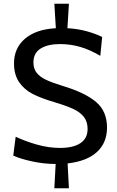

<svg xmlns="http://www.w3.org/2000/svg" viewBox="-20 -864 624 1028"><path d="M342 11 349 144H271L278 14Q217 14 153.5 0.5Q90 -13 51 -31L64 -132Q114 -108 177 -90Q240 -72 302 -72Q372 -72 410.5 -97.5Q449 -123 449 -174Q449 -212 429.5 -237.5Q410 -263 372.5 -280.5Q335 -298 268 -318Q200 -338 155 -361Q110 -384 82.5 -424Q55 -464 55 -525Q55 -606 113.5 -656.5Q172 -707 279 -713L271 -844H349L341 -713Q395 -710 443 -697Q491 -684 527 -666L517 -565Q461 -598 409 -613Q357 -628 301 -628Q236 -628 197.5 -604Q159 -580 159 -530Q159 -496 176.5 -474Q194 -452 227 -436.5Q260 -421 319 -403Q437 -367 495 -317.5Q553 -268 553 -181Q553 -100 499.5 -50.5Q446 -1 342 11Z"/></svg>

Font: Cabin
Style: Regular
Weight: 400
Designer: Pablo Impallari
Foundry: Pablo Impallari. http://www.impallari.com Igino Marini. http://www.ikern.com
Version: Version 2.001